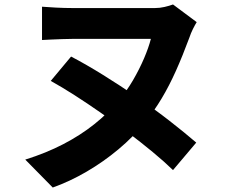

<svg xmlns="http://www.w3.org/2000/svg" viewBox="-20 -767 1040 859"><path d="M860 -668Q852 -655 843 -637Q834 -619 827 -598Q797 -517 767 -450Q737 -383 703.5 -327Q670 -271 629 -220Q578 -156 510.5 -99.5Q443 -43 367.5 1Q292 45 216 72L93 -53Q186 -82 263 -122Q340 -162 401.5 -211Q463 -260 508 -314Q546 -358 575 -408Q604 -458 624.5 -506Q645 -554 655 -593Q642 -593 618 -593Q594 -593 563 -593Q532 -593 497 -593Q462 -593 427 -593Q392 -593 360 -593Q328 -593 303 -593Q283 -593 257 -592Q231 -591 207 -590Q183 -589 168 -588V-737Q191 -735 230 -733Q269 -731 303 -731Q328 -731 361.5 -731Q395 -731 432.5 -731Q470 -731 508 -731Q546 -731 579 -731Q612 -731 637 -731Q662 -731 674 -731Q695 -731 716.5 -736Q738 -741 754 -747ZM298 -514Q365 -479 441.5 -431.5Q518 -384 594.5 -331.5Q671 -279 739 -226Q807 -173 858 -129L754 -6Q715 -44 663 -87Q611 -130 551.5 -175Q492 -220 431 -262.5Q370 -305 313 -341.5Q256 -378 207 -405Z"/></svg>

Font: Noto Sans KR ExtraBold
Style: Regular
Weight: 800
Designer: Ryoko NISHIZUKA  (kana, bopomofo & ideographs); Paul D. Hunt (Latin, Greek & Cyrillic); Sandoll Communications , Soo-you
Foundry: Adobe
Version: Version 2.004-H2;hotconv 1.0.118;makeotfexe 2.5.65603